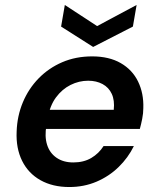

<svg xmlns="http://www.w3.org/2000/svg" viewBox="-20 -741 634 773"><path d="M259 12Q192 12 143 -15.5Q94 -43 69 -93.5Q44 -144 47 -211Q49 -274 72 -329Q95 -384 135.5 -425.5Q176 -467 230.5 -490.5Q285 -514 351 -514Q419 -514 466 -487Q513 -460 536 -412.5Q559 -365 557 -306Q557 -285 552.5 -262.5Q548 -240 543 -222H133L147 -299H438Q442 -337 430 -363Q418 -389 393 -402.5Q368 -416 335 -416Q298 -416 264 -399Q230 -382 205.5 -349Q181 -316 172 -265L167 -236Q159 -192 169.5 -158.5Q180 -125 207.5 -106Q235 -87 275 -87Q317 -87 347.5 -105Q378 -123 397 -153H519Q496 -106 457.5 -68.5Q419 -31 368.5 -9.5Q318 12 259 12ZM530 -721 515 -634 355 -552 226 -634 241 -721 371 -636Z"/></svg>

Font: DM Sans 16pt SemiBold
Style: Italic
Weight: 600
Italic angle: -10°
Version: Version 4.004;gftools[0.9.30]